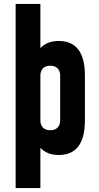

<svg xmlns="http://www.w3.org/2000/svg" viewBox="-20 -770 498 970"><path d="M277 -563Q409 -563 409 -388V-162Q409 13 277 13Q218 13 184 -23V180H59V-750H184V-527Q218 -563 277 -563ZM284 -162V-388Q284 -411 271 -424.5Q258 -438 234 -438Q210 -438 197 -424.5Q184 -411 184 -388V-162Q184 -139 197 -125.5Q210 -112 234 -112Q258 -112 271 -125.5Q284 -139 284 -162Z"/></svg>

Font: Mohave Bold
Style: Regular
Weight: 700
Designer: Gumpita Rahayu
Foundry: Tokotype
Version: Version 2.002;PS 002.002;hotconv 1.0.88;makeotf.lib2.5.64775